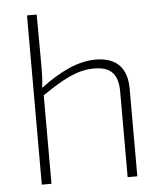

<svg xmlns="http://www.w3.org/2000/svg" viewBox="-51 -745 674 791"><g transform="rotate(-5 286.0 -350.0)"><path d="M355 -494C282 -494 206 -457 126 -397C130 -423 131 -455 131 -491L130 -700H90V0H130V-366C218 -426 277 -458 346 -458C414 -458 445 -427 445 -354V0H485V-362C485 -449 441 -494 355 -494Z"/></g></svg>

Font: Exo 2 Extra Light
Style: Regular
Weight: 250
Designer: Natanael Gama
Version: Version 1.001;PS 001.001;hotconv 1.0.88;makeotf.lib2.5.64775